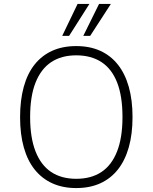

<svg xmlns="http://www.w3.org/2000/svg" viewBox="-20 -947 775 975"><path d="M367 8Q299 8 246 -16Q193 -40 156.5 -85.5Q120 -131 101 -198Q82 -265 82 -352Q82 -438 100.5 -505.5Q119 -573 155.5 -619Q192 -665 245 -689Q298 -713 367 -713Q436 -713 489 -689Q542 -665 578.5 -619Q615 -573 634 -506Q653 -439 653 -353Q653 -266 634 -199Q615 -132 578.5 -86Q542 -40 489 -16Q436 8 367 8ZM367 -39Q443 -39 495 -73.5Q547 -108 574.5 -178Q602 -248 602 -353Q602 -458 575 -527.5Q548 -597 495.5 -631.5Q443 -666 367 -666Q292 -666 240 -631.5Q188 -597 160.5 -527.5Q133 -458 133 -353Q133 -248 160.5 -178Q188 -108 240 -73.5Q292 -39 367 -39ZM296 -765 374 -927H434L331 -765ZM403 -765 483 -927H543L438 -765Z"/></svg>

Font: Nunito Sans 7pt SemiCondensed ExtraLight
Style: Regular
Weight: 250
Width: 4
Designer: Vernon Adams
Foundry: Vernon Adams
Version: Version 3.101;gftools[0.9.27]